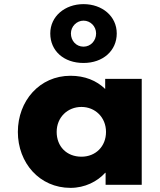

<svg xmlns="http://www.w3.org/2000/svg" viewBox="-20 -895 773 930"><path d="M254.5 -256C254.5 -327 307.5 -377 374.5 -377C440.5 -377 493.5 -327 493.5 -256C493.5 -186 443.5 -136 374.5 -136C302.5 -136 254.5 -186 254.5 -256ZM66.5 -256C66.5 -106 171.5 15 321.5 15C391.5 15 451.5 -16 489.5 -58H491.5V0H666.5V-513H489.5V-464C447.5 -505 390.5 -528 321.5 -528C171.5 -528 66.5 -406 66.5 -256ZM323.5 -733C323.5 -767 351.5 -795 384.5 -795C418.5 -795 445.5 -767 445.5 -733C445.5 -698 419.5 -669 384.5 -669C348.5 -669 323.5 -698 323.5 -733ZM223.5 -733C223.5 -649 288.5 -590 384.5 -590C478.5 -590 545.5 -649 545.5 -733C545.5 -816 475.5 -875 384.5 -875C294.5 -875 223.5 -816 223.5 -733Z"/></svg>

Font: Sztylet
Style: Bd
Weight: 700
Foundry: Cannot Into Space Fonts, PlusOne Fonts
Version: Version 0.12